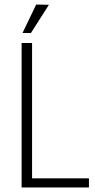

<svg xmlns="http://www.w3.org/2000/svg" viewBox="-20 -824 416 844"><path d="M79 -679 139 -804 195 -803 116 -679ZM371 -40V0H75V-635H121V-40Z"/></svg>

Font: Gemunu Libre ExtraLight
Style: Regular
Weight: 200
Designer: Puspanada Ekanayake, Sola Matas, Pathum Egodawatta, Kosala Senevirathne
Foundry: mooniak
Version: Version 1.100